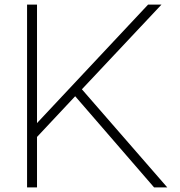

<svg xmlns="http://www.w3.org/2000/svg" viewBox="-20 -733 777 830"><path d="M305 -317 140 -141V77H97V-713H140V-201L620 -713H678L334 -347L703 77H646Z"/></svg>

Font: Gmarket Sans TTF Light
Style: Regular
Weight: 300
Designer: Creative Director : Sungho Lee; Art Director : Kiwoong Choi; Project Manager : Sori Yang, Jongwook Yoon; Font Designer :
Foundry: Sandoll Inc.
Version: Version 1.000;hotconv 1.0.109;makeotfexe 2.5.65596